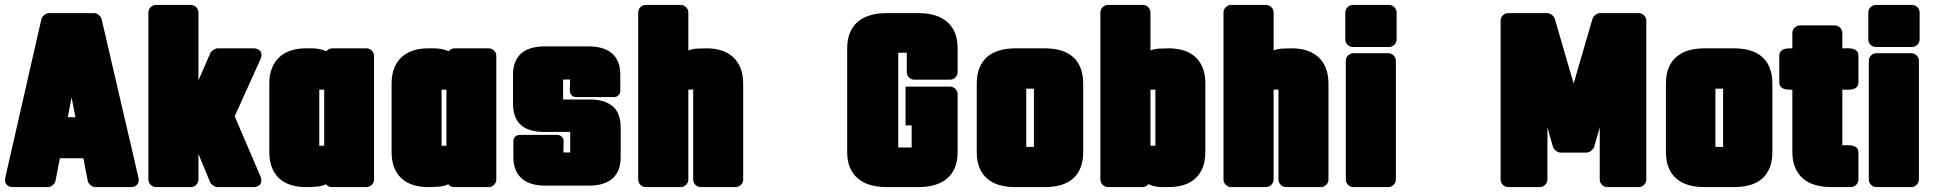

<svg xmlns="http://www.w3.org/2000/svg" viewBox="-22 -719 7741 769"><path d="M533.7 2Q533.7 15.1 524.9 22.7Q516.1 30.3 503.4 30.3H359.4Q350.1 30.3 340.8 22.5Q331.5 14.6 329.6 5.9L312 -85H217.8L200.2 5.9Q198.2 14.6 189 22.5Q179.7 30.3 170.4 30.3H28.3Q15.6 30.3 6.8 22.5Q-2 14.6 -2 1.5Q-2 -0.5 -1.7 -2.4Q-1.5 -4.4 -1 -6.8L144 -643.1Q146 -651.4 155.3 -658.9Q164.6 -666.5 173.3 -666.5H355.5Q364.3 -666.5 373.5 -658.9Q382.8 -651.4 384.8 -643.1L532.7 -6.8Q533.2 -4.4 533.4 -2.4Q533.7 -0.5 533.7 2ZM249.5 -249.5H280.3L264.6 -328.6Z M772.9 -397 820.8 -507.3Q822.3 -510.3 825.4 -513.4Q828.6 -516.6 832.8 -519.3Q836.9 -522 841.3 -523.7Q845.7 -525.4 848.6 -525.4H993.7Q1006.3 -525.4 1015.9 -518.8Q1025.4 -512.2 1025.4 -498.5Q1025.4 -490.2 1021.5 -482.4L918 -253.4L1021.5 -11.7Q1024.9 -3.4 1024.9 3.4Q1024.9 17.1 1015.6 23.7Q1006.3 30.3 993.7 30.3H847.7Q844.7 30.3 840.3 28.6Q835.9 26.9 831.8 23.9Q827.6 21 824.2 17.8Q820.8 14.6 819.8 11.7L772.9 -102.5V0Q772.9 12.2 763.9 21.2Q754.9 30.3 742.7 30.3H602.5Q590.3 30.3 581.3 21.2Q572.3 12.2 572.3 0V-668.9Q572.3 -681.2 581.3 -690.2Q590.3 -699.2 602.5 -699.2H742.7Q754.9 -699.2 763.9 -690.2Q772.9 -681.2 772.9 -668.9Z M1285.2 -513.7Q1289.1 -519 1295.4 -522.2Q1301.8 -525.4 1308.6 -525.4H1445.8Q1458 -525.4 1467 -516.4Q1476.1 -507.3 1476.1 -495.1V0Q1476.1 12.2 1467 21.2Q1458 30.3 1445.8 30.3H1306.6Q1292.5 30.3 1283.7 19Q1266.6 27.3 1244.6 28.8Q1222.7 30.3 1203.6 30.3Q1169.4 30.3 1142.1 21.5Q1114.7 12.7 1095.7 -5.1Q1076.7 -22.9 1066.7 -49.3Q1056.6 -75.7 1056.6 -110.8V-383.8Q1056.6 -418.9 1066.9 -445.3Q1077.1 -471.7 1096.2 -489.5Q1115.2 -507.3 1142.3 -516.4Q1169.4 -525.4 1203.6 -525.4H1227.5Q1242.2 -525.4 1256.8 -522.7Q1271.5 -520 1285.2 -513.7ZM1256.8 -359.9V-135.3H1276.4V-359.9Z M1774.9 -513.7Q1778.8 -519 1785.2 -522.2Q1791.5 -525.4 1798.3 -525.4H1935.5Q1947.8 -525.4 1956.8 -516.4Q1965.8 -507.3 1965.8 -495.1V0Q1965.8 12.2 1956.8 21.2Q1947.8 30.3 1935.5 30.3H1796.4Q1782.2 30.3 1773.4 19Q1756.3 27.3 1734.4 28.8Q1712.4 30.3 1693.4 30.3Q1659.2 30.3 1631.8 21.5Q1604.5 12.7 1585.4 -5.1Q1566.4 -22.9 1556.4 -49.3Q1546.4 -75.7 1546.4 -110.8V-383.8Q1546.4 -418.9 1556.6 -445.3Q1566.9 -471.7 1585.9 -489.5Q1605 -507.3 1632.1 -516.4Q1659.2 -525.4 1693.4 -525.4H1717.3Q1731.9 -525.4 1746.6 -522.7Q1761.2 -520 1774.9 -513.7ZM1746.6 -359.9V-135.3H1766.1V-359.9Z M2261.7 -108.4V-190.9Q2254.9 -190.9 2241.2 -190.9Q2227.5 -190.9 2212.4 -190.7Q2197.3 -190.4 2183.6 -190.4Q2169.9 -190.4 2162.6 -190.4Q2132.8 -190.4 2108.9 -196Q2085 -201.7 2068.1 -215.1Q2051.3 -228.5 2042 -250.5Q2032.7 -272.5 2032.7 -304.7V-419.9Q2032.7 -449.7 2041.7 -471.2Q2050.8 -492.7 2067.1 -506.3Q2083.5 -520 2106.7 -526.6Q2129.9 -533.2 2157.7 -533.2H2336.9Q2364.7 -533.2 2387.9 -526.6Q2411.1 -520 2427.7 -506.3Q2444.3 -492.7 2453.4 -471.2Q2462.4 -449.7 2462.4 -419.9V-354.5Q2462.4 -344.7 2455.1 -337.4Q2447.8 -330.1 2438 -330.1H2284.7Q2274.9 -330.1 2267.6 -337.4Q2260.3 -344.7 2260.3 -354.5V-365.7L2261.2 -389.2V-400.4H2233.4V-320.3H2343.8Q2399.4 -320.3 2431.6 -293.5Q2463.9 -266.6 2463.9 -208V-88.9Q2463.9 -59.1 2454.8 -37.6Q2445.8 -16.1 2429.2 -2.4Q2412.6 11.2 2389.6 17.8Q2366.7 24.4 2338.9 24.4H2160.2Q2132.3 24.4 2109.1 17.8Q2085.9 11.2 2069.3 -2.7Q2052.7 -16.6 2043.5 -37.8Q2034.2 -59.1 2034.2 -88.9V-154.3Q2034.2 -164.1 2041.5 -171.4Q2048.8 -178.7 2058.6 -178.7H2210.9Q2220.7 -178.7 2228 -171.4Q2235.4 -164.1 2235.4 -154.3Q2235.4 -143.1 2234.9 -131.6Q2234.4 -120.1 2234.4 -108.4Z M2734.9 -359.9V0Q2734.9 12.2 2725.8 21.2Q2716.8 30.3 2704.6 30.3H2564.5Q2552.2 30.3 2543.2 21.2Q2534.2 12.2 2534.2 0V-668.9Q2534.2 -681.2 2543.2 -690.2Q2552.2 -699.2 2564.5 -699.2H2704.6Q2716.8 -699.2 2725.8 -690.2Q2734.9 -681.2 2734.9 -668.9V-517.1Q2752 -523.4 2770.5 -524.4Q2789.1 -525.4 2807.6 -525.4Q2841.8 -525.4 2868.9 -516.4Q2896 -507.3 2915 -489.5Q2934.1 -471.7 2944.3 -445.3Q2954.6 -418.9 2954.6 -383.8V0Q2954.6 12.2 2945.6 21.2Q2936.5 30.3 2924.3 30.3H2784.7Q2772.5 30.3 2763.4 21.2Q2754.4 12.2 2754.4 0V-360.4H2752H2747.6L2739.3 -359.9Z M3605 -216.8V-372.1H3783.2Q3795.4 -372.1 3804.4 -363Q3813.5 -354 3813.5 -341.8V-109.9Q3813.5 -72.8 3802 -46.4Q3790.5 -20 3769.8 -2.9Q3749 14.2 3720.5 22.2Q3691.9 30.3 3657.2 30.3H3528.3Q3494.1 30.3 3465.3 22.2Q3436.5 14.2 3415.5 -2.9Q3394.5 -20 3382.8 -46.6Q3371.1 -73.2 3371.1 -109.9V-524.9Q3371.1 -562 3382.6 -588.9Q3394 -615.7 3414.8 -632.8Q3435.5 -649.9 3464.6 -658.2Q3493.7 -666.5 3528.3 -666.5H3657.2Q3691.9 -666.5 3720.7 -658.2Q3749.5 -649.9 3770 -632.8Q3790.5 -615.7 3802 -588.9Q3813.5 -562 3813.5 -524.9V-430.2Q3813.5 -418 3804.4 -408.9Q3795.4 -399.9 3783.2 -399.9H3640.1Q3627.9 -399.9 3618.9 -408.9Q3609.9 -418 3609.9 -430.2V-507.8H3575.7V-128.4H3629.4V-216.8Z M3890.1 -383.8Q3890.1 -420.9 3901.1 -447.5Q3912.1 -474.1 3932.4 -491.5Q3952.6 -508.8 3981 -517.1Q4009.3 -525.4 4044.4 -525.4H4163.1Q4198.2 -525.4 4226.6 -517.1Q4254.9 -508.8 4274.9 -491.5Q4294.9 -474.1 4305.7 -447.3Q4316.4 -420.4 4316.4 -383.8V-110.8Q4316.4 -73.7 4305.7 -47.1Q4294.9 -20.5 4274.9 -3.2Q4254.9 14.2 4226.6 22.2Q4198.2 30.3 4163.1 30.3H4044.4Q4009.3 30.3 3981 22.2Q3952.6 14.2 3932.4 -3.2Q3912.1 -20.5 3901.1 -47.1Q3890.1 -73.7 3890.1 -110.8ZM4119.1 -130.4V-363.8H4088.4V-130.4Z M4577.1 18.6Q4573.2 23.9 4566.9 27.1Q4560.5 30.3 4553.7 30.3H4415.5Q4403.3 30.3 4394.3 21.2Q4385.3 12.2 4385.3 0V-668.9Q4385.3 -681.2 4394.3 -690.2Q4403.3 -699.2 4415.5 -699.2H4555.7Q4567.9 -699.2 4576.9 -690.2Q4585.9 -681.2 4585.9 -668.9V-517.1Q4603 -523.4 4621.6 -524.4Q4640.1 -525.4 4658.7 -525.4Q4692.9 -525.4 4720 -516.6Q4747.1 -507.8 4766.1 -490.2Q4785.2 -472.7 4795.4 -446.3Q4805.7 -419.9 4805.7 -384.8V-110.8Q4805.7 -75.7 4795.7 -49.3Q4785.6 -22.9 4766.6 -5.1Q4747.6 12.7 4720.2 21.5Q4692.9 30.3 4658.7 30.3H4633.3Q4619.1 30.3 4604.7 27.6Q4590.3 24.9 4577.1 18.6ZM4585.9 -135.3H4605.5V-359.9H4585.9Z M5079.1 -359.9V0Q5079.1 12.2 5070.1 21.2Q5061 30.3 5048.8 30.3H4908.7Q4896.5 30.3 4887.5 21.2Q4878.4 12.2 4878.4 0V-668.9Q4878.4 -681.2 4887.5 -690.2Q4896.5 -699.2 4908.7 -699.2H5048.8Q5061 -699.2 5070.1 -690.2Q5079.1 -681.2 5079.1 -668.9V-517.1Q5096.2 -523.4 5114.7 -524.4Q5133.3 -525.4 5151.9 -525.4Q5186 -525.4 5213.1 -516.4Q5240.2 -507.3 5259.3 -489.5Q5278.3 -471.7 5288.6 -445.3Q5298.8 -418.9 5298.8 -383.8V0Q5298.8 12.2 5289.8 21.2Q5280.8 30.3 5268.6 30.3H5128.9Q5116.7 30.3 5107.7 21.2Q5098.6 12.2 5098.6 0V-360.4H5096.2H5091.8L5083.5 -359.9Z M5396.5 -530.8Q5384.3 -530.8 5375.2 -539.8Q5366.2 -548.8 5366.2 -561V-668.9Q5366.2 -681.2 5375.2 -690.2Q5384.3 -699.2 5396.5 -699.2H5541.5Q5553.7 -699.2 5562.7 -690.2Q5571.8 -681.2 5571.8 -668.9V-561Q5571.8 -548.8 5562.7 -539.8Q5553.7 -530.8 5541.5 -530.8ZM5568.8 0Q5568.8 12.2 5559.8 21.2Q5550.8 30.3 5538.6 30.3H5398.4Q5386.2 30.3 5377.2 21.2Q5368.2 12.2 5368.2 0V-475.6Q5368.2 -487.8 5377.2 -496.8Q5386.2 -505.9 5398.4 -505.9H5538.6Q5550.8 -505.9 5559.8 -496.8Q5568.8 -487.8 5568.8 -475.6Z M6333.5 -107.9H6227.5Q6219.2 -107.9 6210 -115Q6200.7 -122.1 6198.2 -129.9L6175.8 -209V0Q6175.8 12.2 6166.7 21.2Q6157.7 30.3 6145.5 30.3H6018.6Q6006.3 30.3 5997.3 21.2Q5988.3 12.2 5988.3 0V-636.2Q5988.3 -648.4 5997.3 -657.5Q6006.3 -666.5 6018.6 -666.5H6175.8Q6184.1 -666.5 6193.4 -659.4Q6202.6 -652.3 6205.1 -644.5L6280.8 -384.3L6356.4 -644.5Q6358.9 -652.3 6368.2 -659.4Q6377.4 -666.5 6385.7 -666.5H6541.5Q6553.7 -666.5 6562.7 -657.5Q6571.8 -648.4 6571.8 -636.2V0Q6571.8 12.2 6562.7 21.2Q6553.7 30.3 6541.5 30.3H6415.5Q6403.3 30.3 6394.3 21.2Q6385.3 12.2 6385.3 0V-209.5L6362.8 -129.9Q6361.8 -126.5 6358.4 -122.6Q6355 -118.7 6350.8 -115.2Q6346.7 -111.8 6342 -109.9Q6337.4 -107.9 6333.5 -107.9Z M6650.4 -383.8Q6650.4 -420.9 6661.4 -447.5Q6672.4 -474.1 6692.6 -491.5Q6712.9 -508.8 6741.2 -517.1Q6769.5 -525.4 6804.7 -525.4H6923.3Q6958.5 -525.4 6986.8 -517.1Q7015.1 -508.8 7035.2 -491.5Q7055.2 -474.1 7065.9 -447.3Q7076.7 -420.4 7076.7 -383.8V-110.8Q7076.7 -73.7 7065.9 -47.1Q7055.2 -20.5 7035.2 -3.2Q7015.1 14.2 6986.8 22.2Q6958.5 30.3 6923.3 30.3H6804.7Q6769.5 30.3 6741.2 22.2Q6712.9 14.2 6692.6 -3.2Q6672.4 -20.5 6661.4 -47.1Q6650.4 -73.7 6650.4 -110.8ZM6879.4 -130.4V-363.8H6848.6V-130.4Z M7356.9 -137.2Q7365.7 -137.2 7377 -137.5Q7388.2 -137.7 7397.9 -135.5Q7407.7 -133.3 7414.6 -127Q7421.4 -120.6 7421.4 -106.9V0Q7421.4 12.2 7412.4 21.2Q7403.3 30.3 7391.1 30.3H7313Q7278.3 30.3 7249.5 22.2Q7220.7 14.2 7200.2 -3.2Q7179.7 -20.5 7168.2 -47.1Q7156.7 -73.7 7156.7 -110.8V-359.9Q7148.4 -359.9 7139.2 -360.1Q7129.9 -360.4 7122.3 -363.3Q7114.7 -366.2 7109.6 -372.3Q7104.5 -378.4 7104.5 -390.1V-495.1Q7104.5 -506.8 7109.6 -512.9Q7114.7 -519 7122.3 -522Q7129.9 -524.9 7139.2 -525.1Q7148.4 -525.4 7156.7 -525.4V-586.9Q7156.7 -599.1 7165.8 -608.2Q7174.8 -617.2 7187 -617.2H7326.7Q7338.9 -617.2 7347.9 -608.2Q7356.9 -599.1 7356.9 -586.9V-525.4Q7365.7 -525.4 7377 -525.6Q7388.2 -525.9 7397.9 -523.7Q7407.7 -521.5 7414.6 -515.1Q7421.4 -508.8 7421.4 -495.1V-390.1Q7421.4 -376.5 7414.6 -370.1Q7407.7 -363.8 7397.9 -361.6Q7388.2 -359.4 7377 -359.6Q7365.7 -359.9 7356.9 -359.9Z M7491.2 -530.8Q7479 -530.8 7470 -539.8Q7460.9 -548.8 7460.9 -561V-668.9Q7460.9 -681.2 7470 -690.2Q7479 -699.2 7491.2 -699.2H7636.2Q7648.4 -699.2 7657.5 -690.2Q7666.5 -681.2 7666.5 -668.9V-561Q7666.5 -548.8 7657.5 -539.8Q7648.4 -530.8 7636.2 -530.8ZM7663.6 0Q7663.6 12.2 7654.5 21.2Q7645.5 30.3 7633.3 30.3H7493.2Q7481 30.3 7471.9 21.2Q7462.9 12.2 7462.9 0V-475.6Q7462.9 -487.8 7471.9 -496.8Q7481 -505.9 7493.2 -505.9H7633.3Q7645.5 -505.9 7654.5 -496.8Q7663.6 -487.8 7663.6 -475.6Z"/></svg>

Font: Akaash Gobhi Moti
Style: Regular
Weight: 400
Designer: Kulbir Singh Thind, MD
Foundry: Punjab Online
Version: Version 1.200